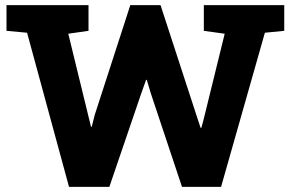

<svg xmlns="http://www.w3.org/2000/svg" viewBox="-20 -731 1137 751"><path d="M250 0 85.9 -603 5.4 -610.4V-710.9H326.2V-610.4L247.1 -599.1L324.7 -281.2L335.9 -235.4H338.9L350.6 -281.7L489.7 -710.9H607.9L754.4 -261.7L764.6 -231H767.6L775.9 -261.7L858.9 -599.1L777.3 -610.4V-710.9H1091.8V-610.4L1016.1 -603L844.7 0H691.9L569.3 -367.7L554.2 -418.5H551.3L532.2 -364.7L407.7 0Z"/></svg>

Font: Roboto Slab Black
Style: Regular
Weight: 900
Designer: Google
Version: Version 2.000; ttfautohint (v1.8.1.43-b0c9)